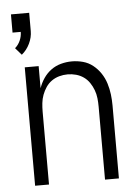

<svg xmlns="http://www.w3.org/2000/svg" viewBox="-54 -798 607 840"><g transform="rotate(-5 250.0 -378.0)"><path d="M66 0V-520H127V-423Q135 -446 148.5 -466Q162 -486 181.5 -500.5Q201 -515 225 -521.5Q249 -528 273 -528Q298 -528 322 -521.5Q346 -515 365.5 -499.5Q385 -484 399 -463Q413 -442 420.5 -418Q428 -394 431 -369.5Q434 -345 434 -320V0H373V-320Q373 -339 371 -357.5Q369 -376 362.5 -393.5Q356 -411 345.5 -426.5Q335 -442 320 -452.5Q305 -463 287 -468Q269 -473 250 -473Q231 -473 213 -468Q195 -463 180 -452.5Q165 -442 154.5 -426.5Q144 -411 137.5 -393.5Q131 -376 129 -357.5Q127 -339 127 -320V0ZM58 -576 31 -607Q46 -620 54 -638.5Q62 -657 62 -676H26V-756H106V-676Q106 -648 93 -621Q80 -594 58 -576Z"/></g></svg>

Font: Iosevka Fixed SS04 Light
Style: Regular
Weight: 300
Monospace: yes
Designer: Belleve Invis
Foundry: Belleve Invis
Version: Version 32.5.0